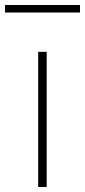

<svg xmlns="http://www.w3.org/2000/svg" viewBox="-61 -747 340 767"><path d="M91.5 0V-540H125.5V0ZM-41 -697V-727H258.5V-697Z"/></svg>

Font: Encode Sans Semi Expanded Thin
Style: Regular
Weight: 100
Width: 6
Designer: Multiple Designers
Foundry: Impallari Type
Version: Version 3.000; ttfautohint (v1.8.3) -l 8 -r 50 -G 200 -x 14 